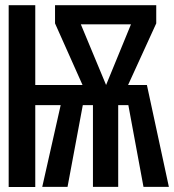

<svg xmlns="http://www.w3.org/2000/svg" viewBox="-20 -728 678 748"><path d="M479 -396.9H552.3L637.9 0H539L480 -318.5H440.5V0H342.1V-318.5H302.6L243.1 0H144.6L216.4 -318.5H117.4V0.5H13.8V-707.7H117.4V-396.9H301.5L194.4 -636.9V-707.7H588.7V-636.9ZM393.3 -396.9 490.3 -633.3H294.9Z"/></svg>

Font: Fira Code Fixed Medium
Style: Regular
Weight: 500
Monospace: yes
Designer: Carrois Corporate, Edenspiekermann AG, Nikita Prokopov
Foundry: Carrois Corporate, Edenspiekermann AG, Nikita Prokopov
Version: Version 5.002